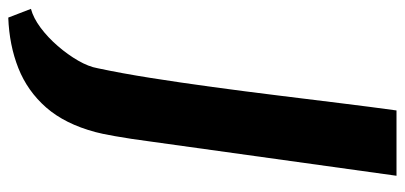

<svg xmlns="http://www.w3.org/2000/svg" viewBox="-358 -516 956 453"><g transform="rotate(90 119.5 -289.0)"><path d="M-66 169 -86.6 115.5Q-65.1 109.8 -42.1 92.7Q-19.1 75.5 1.1 52.1Q21.4 28.7 35.6 4Q49.8 -20.7 53.5 -42Q65.4 -97.7 76.4 -167.3Q87.4 -236.9 97.8 -313.4Q108.2 -389.9 117.7 -467.2Q127.3 -544.5 136.1 -616.1Q144.9 -687.7 153.1 -747H307.2L227.1 -171.5Q219.8 -116.2 213.7 -82.7Q207.7 -49.1 204.2 -37Q185 35.1 146.2 79.5Q107.3 123.8 53.2 145.2Q-0.9 166.6 -66 169Z"/></g></svg>

Font: Merriweather Sans Variable Regular
Style: Italic
Weight: 300
Italic angle: -8°
Designer: Eben Sorkin
Foundry: Eben Sorkin
Version: Version 2.001